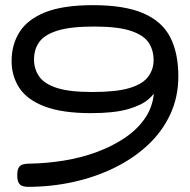

<svg xmlns="http://www.w3.org/2000/svg" viewBox="-20 -713 737 745"><path d="M88 12Q76 12 66.5 8.5Q57 5 52 -4.5Q47 -14 47 -34Q47 -53 52.5 -62.5Q58 -72 68.5 -75Q79 -78 93 -78Q161 -79 228.5 -90Q296 -101 356.5 -123.5Q417 -146 465 -178.5Q513 -211 542.5 -254Q572 -297 577 -350L590 -372Q581 -349 554.5 -326.5Q528 -304 475 -289Q422 -274 333 -274Q221 -274 153 -300Q85 -326 55 -372Q25 -418 25 -476Q25 -540 56 -589Q87 -638 156 -665.5Q225 -693 341 -693Q463 -693 536 -661.5Q609 -630 640.5 -568.5Q672 -507 672 -417Q672 -337 641 -270Q610 -203 554.5 -151Q499 -99 425 -62.5Q351 -26 265 -7Q179 12 88 12ZM338 -356Q432 -356 483 -371.5Q534 -387 555 -415.5Q576 -444 576 -479Q576 -519 556.5 -548Q537 -577 487 -593.5Q437 -610 345 -610Q253 -610 202.5 -594Q152 -578 132 -549.5Q112 -521 112 -482Q112 -446 131.5 -417Q151 -388 200 -372Q249 -356 338 -356Z"/></svg>

Font: Fredoka Expanded
Style: Regular
Weight: 400
Width: 7
Designer: Ben Nathan
Foundry: Milena B. Brandão, Ben Nathan
Version: Version 2.001